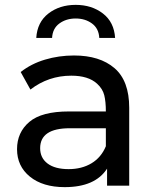

<svg xmlns="http://www.w3.org/2000/svg" viewBox="-20 -763 638 789"><path d="M246 6Q156 6 103 -37Q50 -80 50 -150Q50 -219 100.5 -262Q151 -305 263 -305H415Q415 -345 408.5 -371.5Q402 -398 379 -419Q343 -452 273 -452Q179 -452 105 -395L65 -467Q108 -501 165 -518Q222 -535 284 -535Q390 -535 450.5 -483Q511 -431 511 -320V0H420V-70Q371 6 246 6ZM262 -68Q316 -68 356 -92Q396 -116 415 -162V-236H267Q145 -236 145 -154Q145 -114 175.5 -91Q206 -68 262 -68ZM453 -607H388Q386 -646 358 -666.5Q330 -687 291 -687Q252 -687 224 -666.5Q196 -646 194 -607H129Q133 -672 179 -707.5Q225 -743 291 -743Q357 -743 403 -707.5Q449 -672 453 -607Z"/></svg>

Font: Argentum Novus
Style: Regular
Weight: 400
Designer: Julieta Ulanovsky
Foundry: Julieta Ulanovsky
Version: Version 7.20;July 27, 2021;FontCreator 13.0.0.2683 64-bit